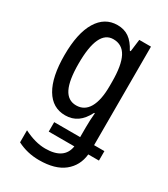

<svg xmlns="http://www.w3.org/2000/svg" viewBox="-193 -637 848 967"><g transform="rotate(30 231.0 -153.5)"><path d="M316 -466H321L330 -537H398V36H458V91H396Q389 159 338.5 199.5Q288 240 195 240Q126 240 68 210V140Q135 174 193 174Q302 174 315 91H166V36H317V-20Q317 -62 321 -105H317Q295 -62 265.5 -41.5Q236 -21 196 -21Q122 -21 82 -88.5Q42 -156 42 -282Q42 -410 83.5 -478.5Q125 -547 199 -547Q238 -547 266 -527.5Q294 -508 316 -466ZM125 -281Q125 -184 148 -138Q171 -92 219 -92Q267 -92 292 -135.5Q317 -179 317 -261V-285Q317 -382 292.5 -428.5Q268 -475 216 -475Q125 -475 125 -281Z"/></g></svg>

Font: Noto Sans UI Cond
Style: Regular
Weight: 400
Width: 3
Designer: Monotype Design Team
Foundry: Monotype Imaging Inc.
Version: Version 1.001